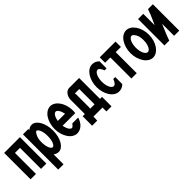

<svg xmlns="http://www.w3.org/2000/svg" viewBox="133 -1299 2292 2292"><g transform="rotate(-45 1279.5 -152.5)"><path d="M290 -448V-2H200V-357H115V-2H24V-448Z M339 -446H429V-428Q457 -454 494 -454Q521 -454 545 -436Q569 -418 587 -387Q605 -356 615.5 -314Q626 -272 626 -224Q626 -175 615.5 -133Q605 -91 587 -60.5Q569 -30 545 -12.5Q521 5 494 5Q456 5 429 -19V149H339ZM393 -67H395V-68ZM394 -378V-377ZM450 -324Q429 -286 429 -224Q429 -196 433 -171Q437 -146 444.5 -127Q452 -108 461.5 -97Q471 -86 482 -86Q493 -86 502.5 -97Q512 -108 519.5 -127Q527 -146 531 -171Q535 -196 535 -224Q535 -251 531 -276Q527 -301 519.5 -320Q512 -339 502.5 -350.5Q493 -362 482 -362Q469 -362 450 -324Z M807 -454Q838 -454 866.5 -436Q895 -418 916.5 -386.5Q938 -355 950.5 -313.5Q963 -272 963 -224Q963 -205 960 -184H746Q755 -137 772 -111.5Q789 -86 807 -86Q822 -86 848 -122H947Q928 -59 890 -27Q852 5 807 5Q775 5 746.5 -13Q718 -31 697 -62.5Q676 -94 663.5 -135.5Q651 -177 651 -224Q651 -271 663.5 -313Q676 -355 697 -386.5Q718 -418 746.5 -436Q775 -454 807 -454ZM869 -265Q859 -311 842 -336.5Q825 -362 807 -362Q788 -362 771 -336.5Q754 -311 746 -265Z M1033 -95V-333Q1033 -356 1040 -377Q1047 -398 1058.5 -413.5Q1070 -429 1086 -438.5Q1102 -448 1120 -448H1289V-95H1323V65H1237V-1H1076Q1075 -1 1073.5 -0.5Q1072 0 1070 0H1084Q1084 15 1083.5 32Q1083 49 1082 65H996V-95ZM1126 -115Q1126 -113 1125 -111Q1124 -109 1124 -107Q1123 -104 1123.5 -101Q1124 -98 1124 -95H1197V-353H1121Q1123 -351 1124.5 -345.5Q1126 -340 1126 -333Z M1514 -454Q1566 -454 1602 -416V-297H1569Q1543 -362 1514 -362Q1500 -362 1488.5 -351Q1477 -340 1468 -321.5Q1459 -303 1454 -277.5Q1449 -252 1449 -224Q1449 -195 1454 -170Q1459 -145 1468 -126.5Q1477 -108 1488.5 -97Q1500 -86 1514 -86Q1545 -86 1569 -151H1602V-32Q1566 5 1514 5Q1482 5 1453.5 -13Q1425 -31 1404 -62.5Q1383 -94 1371 -135.5Q1359 -177 1359 -224Q1359 -271 1371.5 -313Q1384 -355 1405 -386.5Q1426 -418 1454 -436Q1482 -454 1514 -454Z M1904 -357H1816V-2H1726V-357H1637V-448H1904Z M2088 -454Q2119 -454 2147.5 -436Q2176 -418 2197.5 -386.5Q2219 -355 2231.5 -313.5Q2244 -272 2244 -224Q2244 -176 2231.5 -134.5Q2219 -93 2197.5 -62Q2176 -31 2147.5 -13Q2119 5 2088 5Q2056 5 2027.5 -13Q1999 -31 1978 -62.5Q1957 -94 1944.5 -135.5Q1932 -177 1932 -224Q1932 -271 1944.5 -313Q1957 -355 1978 -386.5Q1999 -418 2027.5 -436Q2056 -454 2088 -454ZM2132 -322Q2108 -362 2088 -362Q2075 -362 2063 -351Q2051 -340 2042 -321.5Q2033 -303 2028 -277.5Q2023 -252 2023 -224Q2023 -195 2028 -170Q2033 -145 2042 -126.5Q2051 -108 2063 -97Q2075 -86 2088 -86Q2101 -86 2113 -96.5Q2125 -107 2134 -126Q2143 -145 2148 -170Q2153 -195 2153 -224Q2153 -287 2132 -322Z M2447 -2V-205Q2441 -191 2435 -177Q2429 -163 2423 -149Q2406 -110 2391 -72Q2376 -34 2365 -2H2284V-448H2372V-256Q2377 -267 2383.5 -281Q2390 -295 2395 -306Q2410 -338 2424.5 -373.5Q2439 -409 2452 -448H2534V-2Z"/></g></svg>

Font: Fundamental  Brigade Condensed
Style: Regular
Weight: 400
Width: 3
Designer: Peter Wiegel, original typeface by Carl Albert Fahrenwaldt 1901
Foundry: Peter Wiegel
Version: Version 0.000 2012 initial release